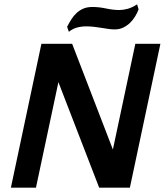

<svg xmlns="http://www.w3.org/2000/svg" viewBox="-20 -861 762 881"><path d="M498 -175 601 -660H716L576 0H435L248 -484L145 0H30L170 -660H311ZM616 -818Q610 -802 600 -785.5Q590 -769 576.5 -756Q563 -743 545.5 -734.5Q528 -726 506 -726Q494 -726 479 -728Q464 -730 446.5 -733Q429 -736 411 -738Q393 -740 376 -740Q353 -740 333 -734.5Q313 -729 296 -715L288 -738Q297 -756 307.5 -772.5Q318 -789 331.5 -801.5Q345 -814 362.5 -821.5Q380 -829 405 -829Q434 -829 467 -822Q500 -815 527 -815Q545 -815 565.5 -820.5Q586 -826 609 -841Z"/></svg>

Font: Quattrocento Sans
Style: Bold Italic
Weight: 700
Designer: Pablo Impallari
Foundry: Pablo Impallari, Igino Marini, Brenda Gallo
Version: Version 2.000